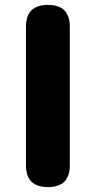

<svg xmlns="http://www.w3.org/2000/svg" viewBox="-20 -764 390 784"><path d="M176 0Q86 0 86 -89V-655Q86 -744 176 -744Q265 -744 265 -655V-372V-89Q265 0 176 0Z"/></svg>

Font: GenSenRounded TW H
Style: Regular
Weight: 900
Version: Version 1.501;PS 1;hotconv 16.6.51;makeotf.lib2.5.65220